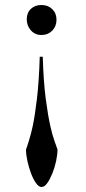

<svg xmlns="http://www.w3.org/2000/svg" viewBox="-20 -748 343 768"><path d="M146 -608Q120 -608 103.5 -626.5Q87 -645 87 -671Q87 -697 103.5 -712.5Q120 -728 146 -728Q172 -728 189 -711.5Q206 -695 206 -669Q206 -643 189 -625.5Q172 -608 146 -608ZM146 0Q135 0 124 -15.5Q113 -31 104 -55Q95 -79 89.5 -104.5Q84 -130 84 -150Q87 -157 95.5 -184.5Q104 -212 111 -244Q120 -287 128 -355Q136 -423 139 -521H151Q154 -421 163 -352.5Q172 -284 182 -241Q189 -209 198.5 -182.5Q208 -156 210 -150Q210 -130 204.5 -104Q199 -78 189.5 -54.5Q180 -31 169 -15.5Q158 0 146 0Z"/></svg>

Font: Mulat Addis
Style: Regular
Weight: 400
Designer: Fasil fikreab
Version: Version 1.001; ttfautohint (v1.8.3)